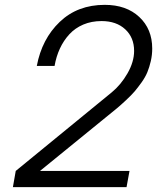

<svg xmlns="http://www.w3.org/2000/svg" viewBox="-20 -772 648 792"><path d="M33.2 0 44.9 -66.9 440.9 -391.1Q479 -422.4 506.1 -469.7Q533.2 -517.1 533.2 -562Q533.2 -617.2 496.6 -651.1Q460 -685.1 398.9 -685.1Q357.4 -685.1 323.5 -670.7Q289.6 -656.2 265.9 -630.4Q242.2 -604.5 227.1 -571.8Q211.9 -539.1 205.1 -500H131.8Q152.8 -611.3 226.3 -681.6Q299.8 -752 412.1 -752Q501 -752 554.4 -702.1Q607.9 -652.3 607.9 -571.8Q607.9 -545.4 602.1 -520Q596.2 -494.6 587.9 -474.4Q579.6 -454.1 564 -432.1Q548.3 -410.2 535.2 -394.8Q522 -379.4 500 -358.9Q478 -338.4 463.4 -326.2Q448.7 -314 423.8 -293.9L145 -66.9H514.2L502 0Z"/></svg>

Font: Involve
Style: Italic
Weight: 400
Italic angle: -10.5°
Designer: Stefan Peev
Foundry: Context Ltd.
Version: Version 1.001